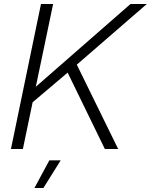

<svg xmlns="http://www.w3.org/2000/svg" viewBox="-20 -749 758 965"><path d="M320 -384 144 -235 95 0H35L186 -729H247L160 -313L636 -729H718L366 -424L574 0H507ZM228 57H285L198 196H153Z"/></svg>

Font: Mona Sans Light
Style: Italic
Weight: 300
Italic angle: -11.7°
Designer: Deni Anggara
Foundry: GitHub
Version: Version 2.000